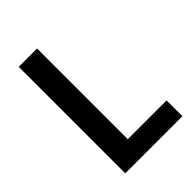

<svg xmlns="http://www.w3.org/2000/svg" viewBox="-209 -878 910 910"><g transform="rotate(-45 246.5 -423.0)"><path d="M85 -66H468V-172H208V-780H85Z"/></g></svg>

Font: Noto Sans Malayalam UI SemiCondensed SemiBold
Style: Regular
Weight: 600
Width: 4
Designer: Jelle Bosma - Monotype Design Team
Foundry: Monotype Imaging Inc.
Version: Version 2.104